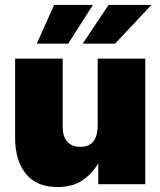

<svg xmlns="http://www.w3.org/2000/svg" viewBox="-20 -756 658 788"><path d="M215.8 11.7Q129.9 11.7 85.9 -43Q42 -97.7 42 -190.4V-515.6H237.3V-234.4Q237.3 -195.8 256.1 -174.6Q274.9 -153.3 309.1 -153.3Q380.9 -153.3 380.9 -242.2V-515.6H576.2V0H383.3V-85.9Q357.4 -41.5 316.9 -14.9Q276.4 11.7 215.8 11.7ZM452.1 -576.7H319.3L425.8 -735.8H601.6ZM259.8 -576.7H130.9L202.1 -735.8H361.3Z"/></svg>

Font: Inter Display Black
Style: Regular
Weight: 900
Designer: Rasmus Andersson
Foundry: rsms
Version: Version 4.000;git-a52131595